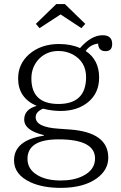

<svg xmlns="http://www.w3.org/2000/svg" viewBox="-20 -723 591 941"><path d="M194.8 -61Q98.6 -83.5 98.6 -137.2Q98.6 -186.5 159.7 -204.1Q68.8 -243.2 68.8 -338.4Q68.8 -409.2 122.1 -456.5Q180.2 -507.3 269 -507.3Q328.6 -507.3 372.1 -487.3Q427.2 -550.3 482.9 -550.3Q529.8 -550.3 529.8 -507.3Q529.8 -472.2 497.1 -472.2Q462.4 -472.2 460.9 -509.3Q422.4 -504.9 399.9 -473.1Q465.8 -429.7 465.8 -343.3Q465.8 -267.1 412.6 -223.1Q359.9 -179.2 276.9 -179.2Q234.9 -179.2 190.9 -190.4Q154.8 -175.3 154.8 -148.4Q154.8 -99.6 266.6 -92.3L321.8 -88.4Q510.7 -74.7 510.7 49.8Q510.7 109.9 454.6 150.9Q389.6 197.8 277.8 197.8Q190.9 197.8 130.9 170.9Q48.8 133.3 48.8 63Q48.8 -35.6 194.8 -58.1ZM266.6 -473.1Q210 -473.1 171.9 -435.1Q133.8 -395.5 133.8 -338.4Q133.8 -213.4 266.6 -213.4Q401.9 -213.4 401.9 -345.2Q401.9 -419.9 336.9 -456.1Q304.2 -473.1 266.6 -473.1ZM266.6 -40Q114.7 -40 114.7 55.7Q114.7 106 162.6 134.8Q206.1 161.6 277.8 161.6Q341.8 161.6 385.7 139.6Q445.8 109.9 445.8 53.7Q445.8 -40 266.6 -40ZM255.9 -703.1H297.9L397.9 -606L378.9 -585L276.9 -652.3L173.8 -585L155.8 -606Z"/></svg>

Font: I.Ming
Style: Regular
Weight: 400
Designer: Ichiten Fonts Project
Version: Version 6.11; Dec 27, 2019